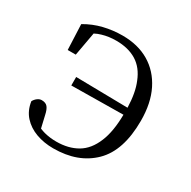

<svg xmlns="http://www.w3.org/2000/svg" viewBox="-127 -648 777 783"><g transform="rotate(30 261.0 -256.0)"><path d="M219 14Q175 14 138 0.5Q101 -13 76.5 -40Q52 -67 46 -108Q52 -119 61.5 -126Q71 -133 81 -133Q100 -133 109 -122Q118 -111 123 -87L136 -31Q148 -26 159 -23Q186 -16 216 -16Q273 -16 314 -40Q355 -64 377 -118Q398 -168 399 -248L155 -245V-285L399 -281Q397 -351 378 -396Q358 -447 319 -471Q280 -495 223 -495Q188 -495 158 -486Q143 -482 128 -474L108 -363H70L65 -482Q104 -505 147 -515.5Q190 -526 235 -526Q308 -526 361 -494.5Q414 -463 443.5 -404Q473 -345 473 -262Q473 -121 404 -53.5Q335 14 219 14Z"/></g></svg>

Font: Early Summer Mincho Light
Style: Regular
Weight: 300
Designer: GuiWonder
Version: Version 1.002